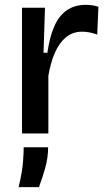

<svg xmlns="http://www.w3.org/2000/svg" viewBox="-20 -552 444 794"><path d="M71 0V-269V-520H166L160 -334H176Q185 -398 204 -442Q223 -486 255.5 -509Q288 -532 335 -532Q346 -532 358.5 -530.5Q371 -529 387 -524L382 -409Q366 -415 350 -418Q334 -421 320 -421Q281 -421 253 -398Q225 -375 207 -334Q189 -293 180 -238V0ZM57 222Q72 159 75 119Q78 79 78 57H179Q179 100 167 142.5Q155 185 141 222Z"/></svg>

Font: Bricolage Grotesque 24pt Medium
Style: Regular
Weight: 500
Designer: Mathieu Triay
Foundry: Atelier Triay
Version: Version 1.001;gftools[0.9.33.dev8+g029e19f]